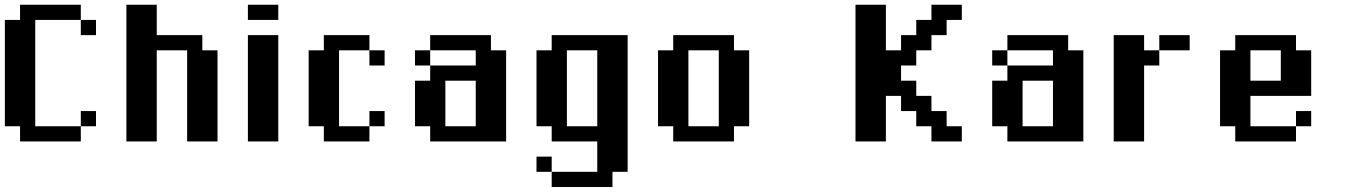

<svg xmlns="http://www.w3.org/2000/svg" viewBox="-20 -582 5540 790"><path d="M312.5 -62.5H125V-500H312.5V-562.5H62.5V-500H0V-62.5H62.5V0H312.5ZM312.5 -437.5H375V-500H312.5ZM312.5 -62.5H375V-125H312.5Z M875 0V-375H812.5V-437.5H625V-562.5H500V0H625V-375H750V0Z M1000 -562.5V-500H1125V-562.5ZM1125 0V-437.5H1000V0Z M1375 -62.5V-375H1500V-437.5H1312.5V-375H1250V-62.5H1312.5V0H1500V-62.5ZM1562.5 -312.5V-375H1500V-312.5ZM1562.5 -62.5V-125H1500V-62.5Z M2062.5 0V-375H2000V-437.5H1750V-375H1687.5V-312.5H1750V-250H1687.5V-62.5H1750V0ZM1937.5 -312.5H1750V-375H1937.5ZM1812.5 -62.5V-250H1937.5V-62.5Z M2500 187.5V125H2562.5V-437.5H2250V-375H2187.5V-62.5H2250V0H2437.5V125H2250V187.5ZM2312.5 -62.5V-375H2437.5V-62.5ZM2250 62.5H2187.5V125H2250Z M3000 0V-62.5H3062.5V-375H3000V-437.5H2750V-375H2687.5V-62.5H2750V0ZM2812.5 -62.5V-375H2937.5V-62.5Z M3937.5 0V-62.5H3875V-125H3812.5V-187.5H3750V-250H3687.5V-312.5H3750V-375H3812.5V-437.5H3875V-500H3937.5V-562.5H3812.5V-500H3750V-437.5H3687.5V-375H3625V-562.5H3500V0H3625V-187.5H3687.5V-125H3750V-62.5H3812.5V0Z M4437.5 0V-375H4375V-437.5H4125V-375H4062.5V-312.5H4125V-250H4062.5V-62.5H4125V0ZM4312.5 -312.5H4125V-375H4312.5ZM4187.5 -62.5V-250H4312.5V-62.5Z M4687.5 -437.5H4562.5V0H4687.5V-312.5H4750V-375H4687.5ZM4750 -437.5V-375H4875V-437.5Z M5312.5 -62.5H5125V-187.5H5375V-375H5312.5V-437.5H5062.5V-375H5000V-62.5H5062.5V0H5312.5ZM5125 -250V-375H5250V-250ZM5375 -62.5V-125H5312.5V-62.5Z"/></svg>

Font: Chicago Kare
Style: Regular
Weight: 400
Designer: Duane King
Version: Version 1.001;hotconv 1.0.109;makeotfexe 2.5.65596